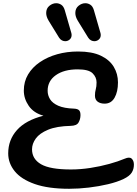

<svg xmlns="http://www.w3.org/2000/svg" viewBox="-20 -1168 852 1193"><path d="M410 5Q280 5 196 -24.5Q112 -54 71.5 -104Q31 -154 31 -215Q31 -299 85.5 -360Q140 -421 250 -449Q189 -466 158.5 -510.5Q128 -555 128 -605Q128 -661 154.5 -705.5Q181 -750 228 -782Q275 -814 335.5 -831Q396 -848 465 -848Q552 -848 606.5 -822Q661 -796 687 -752.5Q713 -709 713 -656Q713 -598 692 -561Q671 -524 630 -524Q603 -524 586.5 -536.5Q570 -549 570 -574Q570 -596 575 -613Q580 -630 580 -656Q580 -688 555.5 -712.5Q531 -737 463 -737Q378 -737 327 -701Q276 -665 276 -604Q276 -576 291 -551.5Q306 -527 342 -511Q378 -495 440 -493Q463 -492 472 -482Q481 -472 480 -449Q479 -425 467.5 -406Q456 -387 420 -386Q332 -384 279 -362Q226 -340 202.5 -307.5Q179 -275 179 -240Q179 -180 235 -147.5Q291 -115 421 -115Q480 -115 541.5 -124.5Q603 -134 659 -149.5Q715 -165 755 -182Q785 -195 798.5 -182Q812 -169 812 -145Q812 -117 798.5 -95.5Q785 -74 748 -56Q708 -37 651.5 -23.5Q595 -10 532 -2.5Q469 5 410 5ZM566 -912Q556 -912 546 -917Q536 -922 528 -934L464 -1038Q448 -1064 448 -1087Q448 -1116 468 -1132Q488 -1148 510 -1148Q527 -1148 541.5 -1138.5Q556 -1129 563 -1106L604 -964Q605 -960 605.5 -957Q606 -954 606 -950Q606 -933 594 -922.5Q582 -912 566 -912ZM385 -912Q375 -912 365 -917Q355 -922 347 -934L283 -1038Q267 -1064 267 -1087Q267 -1116 287 -1132Q307 -1148 329 -1148Q346 -1148 360.5 -1138.5Q375 -1129 382 -1106L423 -964Q424 -960 424.5 -957Q425 -954 425 -950Q425 -933 413 -922.5Q401 -912 385 -912Z"/></svg>

Font: Pacifico
Style: Regular
Weight: 400
Designer: Vernon Adams
Foundry: Vernon Adams
Version: Version 3.010; ttfautohint (v1.8.4.7-5d5b)